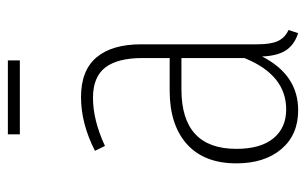

<svg xmlns="http://www.w3.org/2000/svg" viewBox="-162 -590 763 478"><g transform="rotate(-90 219.0 -351.5)"><path d="M307.1 -712.9V-683.1H123V-712.9ZM347.2 -91.8Q347.2 -57.6 355.5 -40.3Q363.8 -22.9 382.8 -14.2L375 9.8Q346.2 0.5 332.3 -20.5Q318.4 -41.5 316.9 -80.1Q271 9.8 183.1 9.8Q121.6 9.8 86.2 -32.2Q50.8 -74.2 50.8 -144Q50.8 -224.1 98.6 -267.1Q146.5 -310.1 231.9 -310.1H313V-377.9Q313 -439.5 289.6 -470.2Q266.1 -501 213.9 -501Q158.2 -501 94.2 -471.2L82 -496.1Q149.9 -530.8 215.8 -530.8Q282.2 -530.8 314.7 -492.2Q347.2 -453.6 347.2 -380.9ZM185.1 -20Q271 -20 313 -124V-280.8H234.9Q86.9 -280.8 86.9 -144Q86.9 -84 113 -52Q139.2 -20 185.1 -20Z"/></g></svg>

Font: Fira Sans Compressed UltraLight
Style: Regular
Weight: 200
Width: 1
Designer: Carrois Corporate & Edenspiekermann AG
Foundry: Carrois Corporate GbR & Edenspiekermann AG
Version: Version 4.203;PS 004.203;hotconv 1.0.88;makeotf.lib2.5.64775